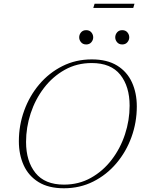

<svg xmlns="http://www.w3.org/2000/svg" viewBox="-20 -998 758 1028"><path d="M712.5 -428Q712.5 -343 684 -264.2Q655.5 -185.5 603.2 -123.8Q551 -62 479.5 -26Q408 10 322 10Q240 10 186.5 -23Q133 -56 107 -113Q81 -170 81 -242Q81 -327 109.5 -405.8Q138 -484.5 190.2 -546.2Q242.5 -608 314 -644Q385.5 -680 471.5 -680Q553.5 -680 607 -647Q660.5 -614 686.5 -557Q712.5 -500 712.5 -428ZM119.5 -238Q119.5 -135 169.8 -72.2Q220 -9.5 322.5 -9.5Q402 -9.5 466.8 -45.8Q531.5 -82 578 -142.8Q624.5 -203.5 649.2 -278.8Q674 -354 674 -432Q674 -535 624 -597.8Q574 -660.5 471 -660.5Q391.5 -660.5 326.8 -624.2Q262 -588 215.5 -527.2Q169 -466.5 144.2 -391.2Q119.5 -316 119.5 -238ZM441.5 -760Q424 -760 414 -771.8Q404 -783.5 404 -798Q404 -813 414 -824.8Q424 -836.5 441.5 -836.5Q459 -836.5 469 -824.8Q479 -813 479 -798Q479 -783.5 469 -771.8Q459 -760 441.5 -760ZM634.5 -760Q617 -760 607 -771.8Q597 -783.5 597 -798Q597 -813 607 -824.8Q617 -836.5 634.5 -836.5Q652 -836.5 662 -824.8Q672 -813 672 -798Q672 -783.5 662 -771.8Q652 -760 634.5 -760ZM479.5 -955.5 486.5 -978H700L693.5 -955.5Z"/></svg>

Font: Newsreader Text ExtraLight
Style: Italic
Weight: 275
Italic angle: -17°
Designer: Hugues Gentile
Foundry: Production Type
Version: Version 1.001